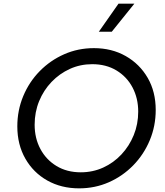

<svg xmlns="http://www.w3.org/2000/svg" viewBox="-20 -1021 903 1053"><path d="M414 12Q316 12 239.5 -31Q163 -74 119 -151Q75 -228 75 -328Q75 -416 107.5 -494Q140 -572 198 -631Q256 -690 332 -723.5Q408 -757 495 -757Q593 -757 669.5 -713.5Q746 -670 790 -594Q834 -518 834 -418Q834 -330 801.5 -252Q769 -174 711 -114.5Q653 -55 577 -21.5Q501 12 414 12ZM423 -76Q489 -76 546 -102Q603 -128 646 -174Q689 -220 713.5 -280Q738 -340 738 -409Q738 -482 707 -541Q676 -600 619 -634.5Q562 -669 486 -669Q420 -669 363 -643Q306 -617 262.5 -571.5Q219 -526 194.5 -466Q170 -406 170 -337Q170 -263 201.5 -204Q233 -145 290 -110.5Q347 -76 423 -76ZM522 -847 630 -1001H717L593 -847Z"/></svg>

Font: Plus Jakarta Display
Style: Italic
Weight: 400
Italic angle: -12°
Designer: Gumpita Rahayu
Foundry: Tokotype Studio
Version: Version 1.000